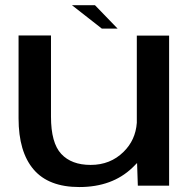

<svg xmlns="http://www.w3.org/2000/svg" viewBox="-20 -730 763 755"><path d="M522 0 519 -89Q510.5 -80 500.5 -70.5Q421 5.5 292 5.5Q171 5.5 112 -63.8Q53 -133 53 -264.5V-590.5H180.5V-271.5Q180.5 -168 220.8 -124.8Q261 -81.5 336.5 -81.5Q414 -81.5 466 -133Q513 -179 518 -247V-590H645V0ZM380.5 -617.5 263 -709.5H353.5L442.5 -617.5Z"/></svg>

Font: Anybody ExtraExpanded Medium
Style: Regular
Weight: 500
Width: 8
Designer: Tyler Finck
Foundry: Etcetera Type Company
Version: Version 1.010; ttfautohint (v1.8.3) -l 8 -r 50 -G 200 -x 14 